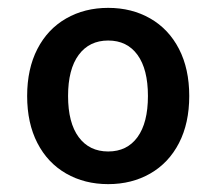

<svg xmlns="http://www.w3.org/2000/svg" viewBox="-20 -730 550 488"><path d="M461 -486Q461 -417 435 -366.5Q409 -316 362 -289Q315 -262 255 -262Q195 -262 148 -289Q101 -316 75 -366.5Q49 -417 49 -486Q49 -555 75 -605.5Q101 -656 148 -683Q195 -710 255 -710Q315 -710 362 -683Q409 -656 435 -605.5Q461 -555 461 -486ZM153 -486Q153 -418 180 -381.5Q207 -345 255 -345Q303 -345 329.5 -381.5Q356 -418 356 -486Q356 -554 329.5 -590.5Q303 -627 255 -627Q207 -627 180 -590.5Q153 -554 153 -486Z"/></svg>

Font: CBA Beacon Sans Bold
Style: Regular
Weight: 700
Designer: Wei Huang
Foundry: Wei Huang
Version: Version 1.002